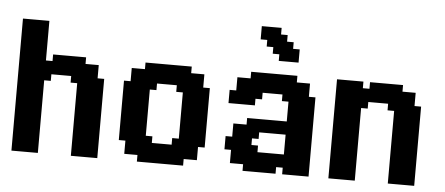

<svg xmlns="http://www.w3.org/2000/svg" viewBox="-46 -749 1975 852"><g transform="rotate(5 941.0 -323.5)"><path d="M29.4 -588.2H58.8V-558.8H29.4ZM58.8 -588.2H88.2V-558.8H58.8ZM88.2 -588.2H117.6V-558.8H88.2ZM117.6 -588.2H147.1V-558.8H117.6ZM117.6 -558.8H147.1V-529.4H117.6ZM117.6 -529.4H147.1V-500H117.6ZM88.2 -529.4H117.6V-500H88.2ZM58.8 -529.4H88.2V-500H58.8ZM58.8 -558.8H88.2V-529.4H58.8ZM29.4 -558.8H58.8V-529.4H29.4ZM88.2 -558.8H117.6V-529.4H88.2ZM29.4 -529.4H58.8V-500H29.4ZM29.4 -500H58.8V-470.6H29.4ZM29.4 -470.6H58.8V-441.2H29.4ZM58.8 -470.6H88.2V-441.2H58.8ZM88.2 -470.6H117.6V-441.2H88.2ZM117.6 -470.6H147.1V-441.2H117.6ZM117.6 -500H147.1V-470.6H117.6ZM88.2 -500H117.6V-470.6H88.2ZM58.8 -500H88.2V-470.6H58.8ZM29.4 -441.2H58.8V-411.8H29.4ZM58.8 -441.2H88.2V-411.8H58.8ZM88.2 -441.2H117.6V-411.8H88.2ZM29.4 -382.4H58.8V-352.9H29.4ZM29.4 -411.8H58.8V-382.4H29.4ZM88.2 -29.4H117.6V0H88.2ZM58.8 -29.4H88.2V0H58.8ZM29.4 -58.8H58.8V-29.4H29.4ZM29.4 -88.2H58.8V-58.8H29.4ZM29.4 -29.4H58.8V0H29.4ZM176.5 -441.2H205.9V-411.8H176.5ZM117.6 -441.2H147.1V-411.8H117.6ZM205.9 -441.2H235.3V-411.8H205.9ZM235.3 -441.2H264.7V-411.8H235.3ZM264.7 -441.2H294.1V-411.8H264.7ZM294.1 -441.2H323.5V-411.8H294.1ZM323.5 -411.8H352.9V-382.4H323.5ZM294.1 -411.8H323.5V-382.4H294.1ZM294.1 -382.4H323.5V-352.9H294.1ZM352.9 -411.8H382.4V-382.4H352.9ZM352.9 -382.4H382.4V-352.9H352.9ZM323.5 -382.4H352.9V-352.9H323.5ZM294.1 -352.9H323.5V-323.5H294.1ZM264.7 -352.9H294.1V-323.5H264.7ZM323.5 -352.9H352.9V-323.5H323.5ZM352.9 -352.9H382.4V-323.5H352.9ZM382.4 -352.9H411.8V-323.5H382.4ZM382.4 -323.5H411.8V-294.1H382.4ZM382.4 -294.1H411.8V-264.7H382.4ZM382.4 -264.7H411.8V-235.3H382.4ZM382.4 -235.3H411.8V-205.9H382.4ZM382.4 -205.9H411.8V-176.5H382.4ZM382.4 -176.5H411.8V-147.1H382.4ZM382.4 -147.1H411.8V-117.6H382.4ZM382.4 -117.6H411.8V-88.2H382.4ZM352.9 -117.6H382.4V-88.2H352.9ZM352.9 -88.2H382.4V-58.8H352.9ZM352.9 -58.8H382.4V-29.4H352.9ZM323.5 -58.8H352.9V-29.4H323.5ZM294.1 -58.8H323.5V-29.4H294.1ZM294.1 -117.6H323.5V-88.2H294.1ZM294.1 -88.2H323.5V-58.8H294.1ZM323.5 -88.2H352.9V-58.8H323.5ZM323.5 -117.6H352.9V-88.2H323.5ZM323.5 -147.1H352.9V-117.6H323.5ZM294.1 -147.1H323.5V-117.6H294.1ZM294.1 -176.5H323.5V-147.1H294.1ZM294.1 -205.9H323.5V-176.5H294.1ZM294.1 -235.3H323.5V-205.9H294.1ZM294.1 -264.7H323.5V-235.3H294.1ZM294.1 -294.1H323.5V-264.7H294.1ZM294.1 -323.5H323.5V-294.1H294.1ZM323.5 -323.5H352.9V-294.1H323.5ZM323.5 -294.1H352.9V-264.7H323.5ZM323.5 -264.7H352.9V-235.3H323.5ZM323.5 -235.3H352.9V-205.9H323.5ZM323.5 -205.9H352.9V-176.5H323.5ZM323.5 -176.5H352.9V-147.1H323.5ZM352.9 -147.1H382.4V-117.6H352.9ZM352.9 -176.5H382.4V-147.1H352.9ZM352.9 -205.9H382.4V-176.5H352.9ZM352.9 -235.3H382.4V-205.9H352.9ZM352.9 -264.7H382.4V-235.3H352.9ZM352.9 -294.1H382.4V-264.7H352.9ZM352.9 -323.5H382.4V-294.1H352.9ZM294.1 -29.4H323.5V0H294.1ZM117.6 -29.4H147.1V0H117.6ZM117.6 -58.8H147.1V-29.4H117.6ZM88.2 -58.8H117.6V-29.4H88.2ZM58.8 -58.8H88.2V-29.4H58.8ZM58.8 -294.1H88.2V-264.7H58.8ZM58.8 -323.5H88.2V-294.1H58.8ZM29.4 -352.9H58.8V-323.5H29.4ZM58.8 -382.4H88.2V-352.9H58.8ZM88.2 -411.8H117.6V-382.4H88.2ZM117.6 -411.8H147.1V-382.4H117.6ZM147.1 -411.8H176.5V-382.4H147.1ZM147.1 -382.4H176.5V-352.9H147.1ZM147.1 -352.9H176.5V-323.5H147.1ZM117.6 -352.9H147.1V-323.5H117.6ZM88.2 -352.9H117.6V-323.5H88.2ZM117.6 -323.5H147.1V-294.1H117.6ZM117.6 -294.1H147.1V-264.7H117.6ZM117.6 -264.7H147.1V-235.3H117.6ZM117.6 -88.2H147.1V-58.8H117.6ZM88.2 -88.2H117.6V-58.8H88.2ZM88.2 -294.1H117.6V-264.7H88.2ZM88.2 -323.5H117.6V-294.1H88.2ZM88.2 -382.4H117.6V-352.9H88.2ZM117.6 -382.4H147.1V-352.9H117.6ZM176.5 -411.8H205.9V-382.4H176.5ZM205.9 -411.8H235.3V-382.4H205.9ZM235.3 -411.8H264.7V-382.4H235.3ZM264.7 -411.8H294.1V-382.4H264.7ZM264.7 -382.4H294.1V-352.9H264.7ZM235.3 -382.4H264.7V-352.9H235.3ZM205.9 -382.4H235.3V-352.9H205.9ZM176.5 -382.4H205.9V-352.9H176.5ZM58.8 -411.8H88.2V-382.4H58.8ZM58.8 -88.2H88.2V-58.8H58.8ZM58.8 -352.9H88.2V-323.5H58.8ZM29.4 -323.5H58.8V-294.1H29.4ZM29.4 -294.1H58.8V-264.7H29.4ZM29.4 -117.6H58.8V-88.2H29.4ZM58.8 -117.6H88.2V-88.2H58.8ZM88.2 -117.6H117.6V-88.2H88.2ZM117.6 -117.6H147.1V-88.2H117.6ZM88.2 -264.7H117.6V-235.3H88.2ZM58.8 -264.7H88.2V-235.3H58.8ZM29.4 -264.7H58.8V-235.3H29.4ZM29.4 -235.3H58.8V-205.9H29.4ZM29.4 -205.9H58.8V-176.5H29.4ZM29.4 -176.5H58.8V-147.1H29.4ZM58.8 -176.5H88.2V-147.1H58.8ZM58.8 -147.1H88.2V-117.6H58.8ZM88.2 -147.1H117.6V-117.6H88.2ZM29.4 -147.1H58.8V-117.6H29.4ZM117.6 -147.1H147.1V-117.6H117.6ZM117.6 -176.5H147.1V-147.1H117.6ZM117.6 -205.9H147.1V-176.5H117.6ZM117.6 -235.3H147.1V-205.9H117.6ZM88.2 -235.3H117.6V-205.9H88.2ZM58.8 -235.3H88.2V-205.9H58.8ZM58.8 -205.9H88.2V-176.5H58.8ZM88.2 -176.5H117.6V-147.1H88.2ZM88.2 -205.9H117.6V-176.5H88.2ZM323.5 -29.4H352.9V0H323.5ZM352.9 -29.4H382.4V0H352.9ZM382.4 -29.4H411.8V0H382.4ZM382.4 -58.8H411.8V-29.4H382.4ZM382.4 -88.2H411.8V-58.8H382.4Z M617.6 -441.2H647.1V-411.8H617.6ZM647.1 -441.2H676.5V-411.8H647.1ZM588.2 -441.2H617.6V-411.8H588.2ZM676.5 -441.2H705.9V-411.8H676.5ZM705.9 -441.2H735.3V-411.8H705.9ZM735.3 -441.2H764.7V-411.8H735.3ZM764.7 -441.2H794.1V-411.8H764.7ZM794.1 -411.8H823.5V-382.4H794.1ZM764.7 -411.8H794.1V-382.4H764.7ZM764.7 -382.4H794.1V-352.9H764.7ZM823.5 -411.8H852.9V-382.4H823.5ZM823.5 -382.4H852.9V-352.9H823.5ZM794.1 -382.4H823.5V-352.9H794.1ZM764.7 -352.9H794.1V-323.5H764.7ZM735.3 -352.9H764.7V-323.5H735.3ZM794.1 -352.9H823.5V-323.5H794.1ZM823.5 -352.9H852.9V-323.5H823.5ZM852.9 -352.9H882.4V-323.5H852.9ZM852.9 -323.5H882.4V-294.1H852.9ZM852.9 -294.1H882.4V-264.7H852.9ZM852.9 -264.7H882.4V-235.3H852.9ZM852.9 -235.3H882.4V-205.9H852.9ZM852.9 -205.9H882.4V-176.5H852.9ZM852.9 -176.5H882.4V-147.1H852.9ZM852.9 -147.1H882.4V-117.6H852.9ZM852.9 -117.6H882.4V-88.2H852.9ZM823.5 -117.6H852.9V-88.2H823.5ZM823.5 -88.2H852.9V-58.8H823.5ZM823.5 -58.8H852.9V-29.4H823.5ZM794.1 -58.8H823.5V-29.4H794.1ZM764.7 -58.8H794.1V-29.4H764.7ZM735.3 -88.2H764.7V-58.8H735.3ZM735.3 -117.6H764.7V-88.2H735.3ZM764.7 -117.6H794.1V-88.2H764.7ZM764.7 -88.2H794.1V-58.8H764.7ZM794.1 -88.2H823.5V-58.8H794.1ZM794.1 -117.6H823.5V-88.2H794.1ZM794.1 -147.1H823.5V-117.6H794.1ZM764.7 -147.1H794.1V-117.6H764.7ZM764.7 -176.5H794.1V-147.1H764.7ZM764.7 -205.9H794.1V-176.5H764.7ZM764.7 -235.3H794.1V-205.9H764.7ZM764.7 -264.7H794.1V-235.3H764.7ZM764.7 -294.1H794.1V-264.7H764.7ZM764.7 -323.5H794.1V-294.1H764.7ZM794.1 -323.5H823.5V-294.1H794.1ZM794.1 -294.1H823.5V-264.7H794.1ZM794.1 -264.7H823.5V-235.3H794.1ZM794.1 -235.3H823.5V-205.9H794.1ZM794.1 -205.9H823.5V-176.5H794.1ZM794.1 -176.5H823.5V-147.1H794.1ZM823.5 -147.1H852.9V-117.6H823.5ZM823.5 -176.5H852.9V-147.1H823.5ZM823.5 -205.9H852.9V-176.5H823.5ZM823.5 -235.3H852.9V-205.9H823.5ZM823.5 -264.7H852.9V-235.3H823.5ZM823.5 -294.1H852.9V-264.7H823.5ZM823.5 -323.5H852.9V-294.1H823.5ZM735.3 -58.8H764.7V-29.4H735.3ZM735.3 -29.4H764.7V0H735.3ZM764.7 -29.4H794.1V0H764.7ZM705.9 -29.4H735.3V0H705.9ZM676.5 -29.4H705.9V0H676.5ZM647.1 -29.4H676.5V0H647.1ZM617.6 -29.4H647.1V0H617.6ZM588.2 -29.4H617.6V0H588.2ZM588.2 -58.8H617.6V-29.4H588.2ZM558.8 -58.8H588.2V-29.4H558.8ZM529.4 -58.8H558.8V-29.4H529.4ZM529.4 -88.2H558.8V-58.8H529.4ZM500 -117.6H529.4V-88.2H500ZM529.4 -117.6H558.8V-88.2H529.4ZM500 -147.1H529.4V-117.6H500ZM500 -176.5H529.4V-147.1H500ZM500 -205.9H529.4V-176.5H500ZM500 -235.3H529.4V-205.9H500ZM500 -264.7H529.4V-235.3H500ZM500 -294.1H529.4V-264.7H500ZM529.4 -294.1H558.8V-264.7H529.4ZM529.4 -323.5H558.8V-294.1H529.4ZM500 -323.5H529.4V-294.1H500ZM500 -352.9H529.4V-323.5H500ZM529.4 -352.9H558.8V-323.5H529.4ZM529.4 -382.4H558.8V-352.9H529.4ZM529.4 -411.8H558.8V-382.4H529.4ZM558.8 -411.8H588.2V-382.4H558.8ZM588.2 -411.8H617.6V-382.4H588.2ZM617.6 -411.8H647.1V-382.4H617.6ZM617.6 -382.4H647.1V-352.9H617.6ZM617.6 -352.9H647.1V-323.5H617.6ZM588.2 -352.9H617.6V-323.5H588.2ZM558.8 -352.9H588.2V-323.5H558.8ZM588.2 -323.5H617.6V-294.1H588.2ZM588.2 -294.1H617.6V-264.7H588.2ZM588.2 -264.7H617.6V-235.3H588.2ZM588.2 -235.3H617.6V-205.9H588.2ZM588.2 -205.9H617.6V-176.5H588.2ZM588.2 -176.5H617.6V-147.1H588.2ZM588.2 -147.1H617.6V-117.6H588.2ZM588.2 -117.6H617.6V-88.2H588.2ZM617.6 -117.6H647.1V-88.2H617.6ZM617.6 -88.2H647.1V-58.8H617.6ZM647.1 -88.2H676.5V-58.8H647.1ZM676.5 -88.2H705.9V-58.8H676.5ZM705.9 -88.2H735.3V-58.8H705.9ZM705.9 -58.8H735.3V-29.4H705.9ZM676.5 -58.8H705.9V-29.4H676.5ZM647.1 -58.8H676.5V-29.4H647.1ZM617.6 -58.8H647.1V-29.4H617.6ZM588.2 -88.2H617.6V-58.8H588.2ZM558.8 -88.2H588.2V-58.8H558.8ZM558.8 -117.6H588.2V-88.2H558.8ZM558.8 -147.1H588.2V-117.6H558.8ZM558.8 -176.5H588.2V-147.1H558.8ZM529.4 -176.5H558.8V-147.1H529.4ZM529.4 -147.1H558.8V-117.6H529.4ZM529.4 -205.9H558.8V-176.5H529.4ZM529.4 -235.3H558.8V-205.9H529.4ZM529.4 -264.7H558.8V-235.3H529.4ZM558.8 -264.7H588.2V-235.3H558.8ZM558.8 -235.3H588.2V-205.9H558.8ZM558.8 -205.9H588.2V-176.5H558.8ZM558.8 -294.1H588.2V-264.7H558.8ZM558.8 -323.5H588.2V-294.1H558.8ZM558.8 -382.4H588.2V-352.9H558.8ZM588.2 -382.4H617.6V-352.9H588.2ZM647.1 -411.8H676.5V-382.4H647.1ZM676.5 -411.8H705.9V-382.4H676.5ZM705.9 -411.8H735.3V-382.4H705.9ZM735.3 -411.8H764.7V-382.4H735.3ZM735.3 -382.4H764.7V-352.9H735.3ZM705.9 -382.4H735.3V-352.9H705.9ZM676.5 -382.4H705.9V-352.9H676.5ZM647.1 -382.4H676.5V-352.9H647.1Z M1205.9 0H1176.5V-29.4H1205.9ZM1264.7 0H1235.3V-29.4H1264.7ZM1176.5 0H1147.1V-29.4H1176.5ZM1147.1 0H1117.6V-29.4H1147.1ZM1117.6 0H1088.2V-29.4H1117.6ZM1088.2 0H1058.8V-29.4H1088.2ZM1058.8 -29.4H1029.4V-58.8H1058.8ZM1088.2 -29.4H1058.8V-58.8H1088.2ZM1088.2 -58.8H1058.8V-88.2H1088.2ZM1029.4 -29.4H1000V-58.8H1029.4ZM1029.4 -58.8H1000V-88.2H1029.4ZM1058.8 -58.8H1029.4V-88.2H1058.8ZM1088.2 -88.2H1058.8V-117.6H1088.2ZM1117.6 -88.2H1088.2V-117.6H1117.6ZM1058.8 -88.2H1029.4V-117.6H1058.8ZM1029.4 -88.2H1000V-117.6H1029.4ZM1000 -88.2H970.6V-117.6H1000ZM1000 -117.6H970.6V-147.1H1000ZM1000 -294.1H970.6V-323.5H1000ZM1000 -323.5H970.6V-352.9H1000ZM1029.4 -323.5H1000V-352.9H1029.4ZM1029.4 -352.9H1000V-382.4H1029.4ZM1029.4 -382.4H1000V-411.8H1029.4ZM1058.8 -382.4H1029.4V-411.8H1058.8ZM1088.2 -382.4H1058.8V-411.8H1088.2ZM1117.6 -352.9H1088.2V-382.4H1117.6ZM1117.6 -323.5H1088.2V-352.9H1117.6ZM1088.2 -323.5H1058.8V-352.9H1088.2ZM1088.2 -352.9H1058.8V-382.4H1088.2ZM1058.8 -352.9H1029.4V-382.4H1058.8ZM1058.8 -323.5H1029.4V-352.9H1058.8ZM1058.8 -294.1H1029.4V-323.5H1058.8ZM1088.2 -294.1H1058.8V-323.5H1088.2ZM1088.2 -117.6H1058.8V-147.1H1088.2ZM1058.8 -117.6H1029.4V-147.1H1058.8ZM1029.4 -294.1H1000V-323.5H1029.4ZM1029.4 -117.6H1000V-147.1H1029.4ZM1117.6 -382.4H1088.2V-411.8H1117.6ZM1117.6 -411.8H1088.2V-441.2H1117.6ZM1088.2 -411.8H1058.8V-441.2H1088.2ZM1147.1 -411.8H1117.6V-441.2H1147.1ZM1176.5 -411.8H1147.1V-441.2H1176.5ZM1205.9 -411.8H1176.5V-441.2H1205.9ZM1235.3 -411.8H1205.9V-441.2H1235.3ZM1264.7 -411.8H1235.3V-441.2H1264.7ZM1264.7 -382.4H1235.3V-411.8H1264.7ZM1294.1 -382.4H1264.7V-411.8H1294.1ZM1323.5 -382.4H1294.1V-411.8H1323.5ZM1323.5 -352.9H1294.1V-382.4H1323.5ZM1352.9 -323.5H1323.5V-352.9H1352.9ZM1323.5 -323.5H1294.1V-352.9H1323.5ZM1352.9 -294.1H1323.5V-323.5H1352.9ZM1352.9 -264.7H1323.5V-294.1H1352.9ZM1352.9 -235.3H1323.5V-264.7H1352.9ZM1352.9 -205.9H1323.5V-235.3H1352.9ZM1352.9 -176.5H1323.5V-205.9H1352.9ZM1352.9 -147.1H1323.5V-176.5H1352.9ZM1323.5 -147.1H1294.1V-176.5H1323.5ZM1323.5 -117.6H1294.1V-147.1H1323.5ZM1352.9 -117.6H1323.5V-147.1H1352.9ZM1352.9 -88.2H1323.5V-117.6H1352.9ZM1323.5 -88.2H1294.1V-117.6H1323.5ZM1323.5 -58.8H1294.1V-88.2H1323.5ZM1323.5 -29.4H1294.1V-58.8H1323.5ZM1294.1 -29.4H1264.7V-58.8H1294.1ZM1264.7 -29.4H1235.3V-58.8H1264.7ZM1235.3 -29.4H1205.9V-58.8H1235.3ZM1235.3 -58.8H1205.9V-88.2H1235.3ZM1264.7 -88.2H1235.3V-117.6H1264.7ZM1294.1 -88.2H1264.7V-117.6H1294.1ZM1264.7 -117.6H1235.3V-147.1H1264.7ZM1264.7 -147.1H1235.3V-176.5H1264.7ZM1264.7 -176.5H1235.3V-205.9H1264.7ZM1264.7 -205.9H1235.3V-235.3H1264.7ZM1264.7 -235.3H1235.3V-264.7H1264.7ZM1264.7 -264.7H1235.3V-294.1H1264.7ZM1264.7 -294.1H1235.3V-323.5H1264.7ZM1264.7 -323.5H1235.3V-352.9H1264.7ZM1235.3 -323.5H1205.9V-352.9H1235.3ZM1235.3 -352.9H1205.9V-382.4H1235.3ZM1205.9 -352.9H1176.5V-382.4H1205.9ZM1176.5 -352.9H1147.1V-382.4H1176.5ZM1147.1 -352.9H1117.6V-382.4H1147.1ZM1147.1 -382.4H1117.6V-411.8H1147.1ZM1176.5 -382.4H1147.1V-411.8H1176.5ZM1205.9 -382.4H1176.5V-411.8H1205.9ZM1235.3 -382.4H1205.9V-411.8H1235.3ZM1264.7 -352.9H1235.3V-382.4H1264.7ZM1294.1 -352.9H1264.7V-382.4H1294.1ZM1294.1 -323.5H1264.7V-352.9H1294.1ZM1294.1 -294.1H1264.7V-323.5H1294.1ZM1294.1 -264.7H1264.7V-294.1H1294.1ZM1323.5 -264.7H1294.1V-294.1H1323.5ZM1323.5 -294.1H1294.1V-323.5H1323.5ZM1323.5 -235.3H1294.1V-264.7H1323.5ZM1323.5 -205.9H1294.1V-235.3H1323.5ZM1323.5 -176.5H1294.1V-205.9H1323.5ZM1294.1 -176.5H1264.7V-205.9H1294.1ZM1294.1 -205.9H1264.7V-235.3H1294.1ZM1294.1 -235.3H1264.7V-264.7H1294.1ZM1294.1 -147.1H1264.7V-176.5H1294.1ZM1294.1 -117.6H1264.7V-147.1H1294.1ZM1294.1 -58.8H1264.7V-88.2H1294.1ZM1264.7 -58.8H1235.3V-88.2H1264.7ZM1205.9 -29.4H1176.5V-58.8H1205.9ZM1176.5 -29.4H1147.1V-58.8H1176.5ZM1147.1 -29.4H1117.6V-58.8H1147.1ZM1117.6 -29.4H1088.2V-58.8H1117.6ZM1117.6 -58.8H1088.2V-88.2H1117.6ZM1147.1 -58.8H1117.6V-88.2H1147.1ZM1176.5 -58.8H1147.1V-88.2H1176.5ZM1205.9 -58.8H1176.5V-88.2H1205.9ZM1029.4 -147.1H1000V-176.5H1029.4ZM1058.8 -147.1H1029.4V-176.5H1058.8ZM1088.2 -147.1H1058.8V-176.5H1088.2ZM1029.4 -176.5H1000V-205.9H1029.4ZM1058.8 -176.5H1029.4V-205.9H1058.8ZM1088.2 -176.5H1058.8V-205.9H1088.2ZM1117.6 -176.5H1088.2V-205.9H1117.6ZM1147.1 -176.5H1117.6V-205.9H1147.1ZM1176.5 -176.5H1147.1V-205.9H1176.5ZM1205.9 -176.5H1176.5V-205.9H1205.9ZM1235.3 -176.5H1205.9V-205.9H1235.3ZM1235.3 -205.9H1205.9V-235.3H1235.3ZM1205.9 -205.9H1176.5V-235.3H1205.9ZM1176.5 -205.9H1147.1V-235.3H1176.5ZM1147.1 -205.9H1117.6V-235.3H1147.1ZM1117.6 -205.9H1088.2V-235.3H1117.6ZM1088.2 -205.9H1058.8V-235.3H1088.2ZM1323.5 -88.2H1352.9V-58.8H1323.5ZM1323.5 -58.8H1352.9V-29.4H1323.5ZM1323.5 -29.4H1352.9V0H1323.5ZM1294.1 -29.4H1323.5V0H1294.1ZM1264.7 -29.4H1294.1V0H1264.7ZM1088.2 -176.5H1117.6V-147.1H1088.2ZM1117.6 -617.6H1147.1V-588.2H1117.6ZM1117.6 -588.2H1147.1V-558.8H1117.6ZM1147.1 -588.2H1176.5V-558.8H1147.1ZM1147.1 -617.6H1176.5V-588.2H1147.1ZM1176.5 -588.2H1205.9V-558.8H1176.5ZM1176.5 -558.8H1205.9V-529.4H1176.5ZM1147.1 -558.8H1176.5V-529.4H1147.1ZM1205.9 -558.8H1235.3V-529.4H1205.9ZM1205.9 -529.4H1235.3V-500H1205.9ZM1176.5 -529.4H1205.9V-500H1176.5ZM1235.3 -529.4H1264.7V-500H1235.3ZM1235.3 -558.8H1264.7V-529.4H1235.3ZM1205.9 -588.2H1235.3V-558.8H1205.9ZM1176.5 -617.6H1205.9V-588.2H1176.5ZM1088.2 -617.6H1117.6V-588.2H1088.2ZM1088.2 -647.1H1117.6V-617.6H1088.2ZM1117.6 -647.1H1147.1V-617.6H1117.6ZM1147.1 -647.1H1176.5V-617.6H1147.1Z M1441.2 -441.2H1470.6V-411.8H1441.2ZM1470.6 -441.2H1500V-411.8H1470.6ZM1500 -441.2H1529.4V-411.8H1500ZM1441.2 -382.4H1470.6V-352.9H1441.2ZM1441.2 -411.8H1470.6V-382.4H1441.2ZM1500 -29.4H1529.4V0H1500ZM1470.6 -29.4H1500V0H1470.6ZM1441.2 -58.8H1470.6V-29.4H1441.2ZM1441.2 -88.2H1470.6V-58.8H1441.2ZM1441.2 -29.4H1470.6V0H1441.2ZM1588.2 -441.2H1617.6V-411.8H1588.2ZM1529.4 -441.2H1558.8V-411.8H1529.4ZM1617.6 -441.2H1647.1V-411.8H1617.6ZM1647.1 -441.2H1676.5V-411.8H1647.1ZM1676.5 -441.2H1705.9V-411.8H1676.5ZM1705.9 -441.2H1735.3V-411.8H1705.9ZM1735.3 -411.8H1764.7V-382.4H1735.3ZM1705.9 -411.8H1735.3V-382.4H1705.9ZM1705.9 -382.4H1735.3V-352.9H1705.9ZM1764.7 -411.8H1794.1V-382.4H1764.7ZM1764.7 -382.4H1794.1V-352.9H1764.7ZM1735.3 -382.4H1764.7V-352.9H1735.3ZM1705.9 -352.9H1735.3V-323.5H1705.9ZM1676.5 -352.9H1705.9V-323.5H1676.5ZM1735.3 -352.9H1764.7V-323.5H1735.3ZM1764.7 -352.9H1794.1V-323.5H1764.7ZM1794.1 -352.9H1823.5V-323.5H1794.1ZM1794.1 -323.5H1823.5V-294.1H1794.1ZM1794.1 -294.1H1823.5V-264.7H1794.1ZM1794.1 -264.7H1823.5V-235.3H1794.1ZM1794.1 -235.3H1823.5V-205.9H1794.1ZM1794.1 -205.9H1823.5V-176.5H1794.1ZM1794.1 -176.5H1823.5V-147.1H1794.1ZM1794.1 -147.1H1823.5V-117.6H1794.1ZM1794.1 -117.6H1823.5V-88.2H1794.1ZM1764.7 -117.6H1794.1V-88.2H1764.7ZM1764.7 -88.2H1794.1V-58.8H1764.7ZM1764.7 -58.8H1794.1V-29.4H1764.7ZM1735.3 -58.8H1764.7V-29.4H1735.3ZM1705.9 -58.8H1735.3V-29.4H1705.9ZM1705.9 -117.6H1735.3V-88.2H1705.9ZM1705.9 -88.2H1735.3V-58.8H1705.9ZM1735.3 -88.2H1764.7V-58.8H1735.3ZM1735.3 -117.6H1764.7V-88.2H1735.3ZM1735.3 -147.1H1764.7V-117.6H1735.3ZM1705.9 -147.1H1735.3V-117.6H1705.9ZM1705.9 -176.5H1735.3V-147.1H1705.9ZM1705.9 -205.9H1735.3V-176.5H1705.9ZM1705.9 -235.3H1735.3V-205.9H1705.9ZM1705.9 -264.7H1735.3V-235.3H1705.9ZM1705.9 -294.1H1735.3V-264.7H1705.9ZM1705.9 -323.5H1735.3V-294.1H1705.9ZM1735.3 -323.5H1764.7V-294.1H1735.3ZM1735.3 -294.1H1764.7V-264.7H1735.3ZM1735.3 -264.7H1764.7V-235.3H1735.3ZM1735.3 -235.3H1764.7V-205.9H1735.3ZM1735.3 -205.9H1764.7V-176.5H1735.3ZM1735.3 -176.5H1764.7V-147.1H1735.3ZM1764.7 -147.1H1794.1V-117.6H1764.7ZM1764.7 -176.5H1794.1V-147.1H1764.7ZM1764.7 -205.9H1794.1V-176.5H1764.7ZM1764.7 -235.3H1794.1V-205.9H1764.7ZM1764.7 -264.7H1794.1V-235.3H1764.7ZM1764.7 -294.1H1794.1V-264.7H1764.7ZM1764.7 -323.5H1794.1V-294.1H1764.7ZM1705.9 -29.4H1735.3V0H1705.9ZM1529.4 -29.4H1558.8V0H1529.4ZM1529.4 -58.8H1558.8V-29.4H1529.4ZM1500 -58.8H1529.4V-29.4H1500ZM1470.6 -58.8H1500V-29.4H1470.6ZM1470.6 -294.1H1500V-264.7H1470.6ZM1470.6 -323.5H1500V-294.1H1470.6ZM1441.2 -352.9H1470.6V-323.5H1441.2ZM1470.6 -382.4H1500V-352.9H1470.6ZM1500 -411.8H1529.4V-382.4H1500ZM1529.4 -411.8H1558.8V-382.4H1529.4ZM1558.8 -411.8H1588.2V-382.4H1558.8ZM1558.8 -382.4H1588.2V-352.9H1558.8ZM1558.8 -352.9H1588.2V-323.5H1558.8ZM1529.4 -352.9H1558.8V-323.5H1529.4ZM1500 -352.9H1529.4V-323.5H1500ZM1529.4 -323.5H1558.8V-294.1H1529.4ZM1529.4 -294.1H1558.8V-264.7H1529.4ZM1529.4 -264.7H1558.8V-235.3H1529.4ZM1529.4 -88.2H1558.8V-58.8H1529.4ZM1500 -88.2H1529.4V-58.8H1500ZM1500 -294.1H1529.4V-264.7H1500ZM1500 -323.5H1529.4V-294.1H1500ZM1500 -382.4H1529.4V-352.9H1500ZM1529.4 -382.4H1558.8V-352.9H1529.4ZM1588.2 -411.8H1617.6V-382.4H1588.2ZM1617.6 -411.8H1647.1V-382.4H1617.6ZM1647.1 -411.8H1676.5V-382.4H1647.1ZM1676.5 -411.8H1705.9V-382.4H1676.5ZM1676.5 -382.4H1705.9V-352.9H1676.5ZM1647.1 -382.4H1676.5V-352.9H1647.1ZM1617.6 -382.4H1647.1V-352.9H1617.6ZM1588.2 -382.4H1617.6V-352.9H1588.2ZM1470.6 -411.8H1500V-382.4H1470.6ZM1470.6 -88.2H1500V-58.8H1470.6ZM1470.6 -352.9H1500V-323.5H1470.6ZM1441.2 -323.5H1470.6V-294.1H1441.2ZM1441.2 -294.1H1470.6V-264.7H1441.2ZM1441.2 -117.6H1470.6V-88.2H1441.2ZM1470.6 -117.6H1500V-88.2H1470.6ZM1500 -117.6H1529.4V-88.2H1500ZM1529.4 -117.6H1558.8V-88.2H1529.4ZM1500 -264.7H1529.4V-235.3H1500ZM1470.6 -264.7H1500V-235.3H1470.6ZM1441.2 -264.7H1470.6V-235.3H1441.2ZM1441.2 -235.3H1470.6V-205.9H1441.2ZM1441.2 -205.9H1470.6V-176.5H1441.2ZM1441.2 -176.5H1470.6V-147.1H1441.2ZM1470.6 -176.5H1500V-147.1H1470.6ZM1470.6 -147.1H1500V-117.6H1470.6ZM1500 -147.1H1529.4V-117.6H1500ZM1441.2 -147.1H1470.6V-117.6H1441.2ZM1529.4 -147.1H1558.8V-117.6H1529.4ZM1529.4 -176.5H1558.8V-147.1H1529.4ZM1529.4 -205.9H1558.8V-176.5H1529.4ZM1529.4 -235.3H1558.8V-205.9H1529.4ZM1500 -235.3H1529.4V-205.9H1500ZM1470.6 -235.3H1500V-205.9H1470.6ZM1470.6 -205.9H1500V-176.5H1470.6ZM1500 -176.5H1529.4V-147.1H1500ZM1500 -205.9H1529.4V-176.5H1500ZM1735.3 -29.4H1764.7V0H1735.3ZM1764.7 -29.4H1794.1V0H1764.7ZM1794.1 -29.4H1823.5V0H1794.1ZM1794.1 -58.8H1823.5V-29.4H1794.1ZM1794.1 -88.2H1823.5V-58.8H1794.1Z"/></g></svg>

Font: Jersey 20
Style: Regular
Weight: 400
Designer: Sarah Cadigan-Fried
Version: Version 1.000; ttfautohint (v1.8.4.7-5d5b)